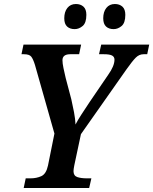

<svg xmlns="http://www.w3.org/2000/svg" viewBox="-20 -936 763 956"><path d="M98 0 108 -48H132Q162 -48 186 -59Q210 -70 219 -112L251 -271L154 -613Q145 -642 135.5 -654Q126 -666 99 -666H87L97 -714H384L374 -666H330Q291 -666 291 -636Q291 -621 296 -597Q301 -573 307 -548L335 -442Q342 -412 348.5 -377.5Q355 -343 356 -316Q366 -336 384.5 -364.5Q403 -393 427 -429L519 -564Q534 -585 542 -604Q550 -623 550 -639Q550 -653 538 -659.5Q526 -666 497 -666H473L484 -714H723L713 -666H695Q673 -666 656 -649Q639 -632 610 -591L383 -268L350 -113Q346 -93 346 -84Q346 -61 364.5 -54.5Q383 -48 413 -48H435L424 0ZM546 -791Q522 -791 508 -804Q494 -817 494 -845Q494 -877 509.5 -896.5Q525 -916 552 -916Q575 -916 589.5 -903Q604 -890 604 -862Q604 -822 585.5 -806.5Q567 -791 546 -791ZM352 -791Q328 -791 314 -804Q300 -817 300 -845Q300 -877 315.5 -896.5Q331 -916 358 -916Q381 -916 395.5 -903Q410 -890 410 -862Q410 -822 391.5 -806.5Q373 -791 352 -791Z"/></svg>

Font: Noto Serif SemiCondensed SemiBold
Style: Italic
Weight: 600
Width: 4
Italic angle: -12°
Designer: Monotype Design Team
Foundry: Monotype Imaging Inc.
Version: Version 2.014; ttfautohint (v1.8.4.7-5d5b)